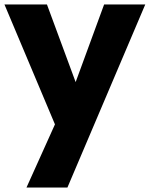

<svg xmlns="http://www.w3.org/2000/svg" viewBox="-21 -578 673 863"><path d="M632 -558 282 265H98L226 -19L-1 -558H190L319 -209L447 -558Z"/></svg>

Font: Fz Poppins
Style: Bold
Weight: 700
Designer: Ninad Kale (Devanagari), Jonny Pinhorn (Latin)
Foundry: Indian Type Foundry
Version: Vit hóa bi Vntype.Com & FontZin.Com